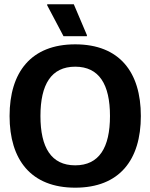

<svg xmlns="http://www.w3.org/2000/svg" viewBox="-20 -870 707 902"><path d="M388.3 -700V-705L326.7 -850H201.7V-845L278.3 -700ZM333.3 11.7C541.7 11.7 641.7 -119.2 641.7 -325C641.7 -530.8 541.7 -661.7 333.3 -661.7C125.8 -661.7 25 -530.8 25 -325C25 -119.2 125.8 11.7 333.3 11.7ZM333.3 -93.3C220.8 -93.3 170 -176.7 170 -325C170 -473.3 220.8 -556.7 333.3 -556.7C445.8 -556.7 496.7 -473.3 496.7 -325C496.7 -176.7 445.8 -93.3 333.3 -93.3Z"/></svg>

Font: Familjen Grotesk
Style: Bold
Weight: 700
Designer: Anders Wikstroem, Jonas Baeckman, Matilda Gysing, Kristian Moeller
Foundry: Familjen STHLM AB
Version: Version 2.000